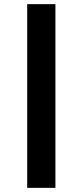

<svg xmlns="http://www.w3.org/2000/svg" viewBox="-20 -725 398 925"><path d="M111 180V-705H247V180Z"/></svg>

Font: Nunito Sans 10pt Expanded
Style: Bold
Weight: 700
Width: 7
Designer: Vernon Adams
Foundry: Vernon Adams
Version: Version 3.101;gftools[0.9.27]